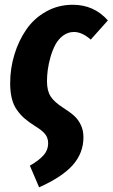

<svg xmlns="http://www.w3.org/2000/svg" viewBox="-20 -568 475 810"><path d="M145 222.2 106 130.9Q143.1 109.9 163.1 87.6Q183.1 65.4 183.1 36.1Q183.1 13.7 170.4 -2.2Q157.7 -18.1 127.9 -36.1Q101.6 -52.7 84 -67.9Q66.4 -83 51.5 -104Q36.6 -125 29.8 -152.8Q22.9 -180.7 22.9 -216.8Q22.9 -279.3 40.8 -337.9Q58.6 -396.5 91.1 -443.6Q123.5 -490.7 174.6 -519.3Q225.6 -547.9 287.1 -547.9Q376.5 -547.9 435.1 -481.9L362.8 -400.9Q326.2 -433.1 292 -433.1Q267.1 -433.1 246.8 -418.2Q226.6 -403.3 214.1 -380.4Q201.7 -357.4 193.4 -328.6Q185.1 -299.8 181.6 -273.9Q178.2 -248 178.2 -225.1Q178.2 -185.1 193.8 -160.9Q209.5 -136.7 249 -111.8Q277.8 -93.3 294.2 -78.1Q310.5 -63 321.3 -40.3Q332 -17.6 332 11.2Q332 77.1 287.4 127.9Q242.7 178.7 145 222.2Z"/></svg>

Font: Fira Sans Compressed
Style: Bold Italic
Weight: 700
Width: 3
Italic angle: -8°
Designer: Carrois Corporate & Edenspiekermann AG
Foundry: Carrois Corporate GbR & Edenspiekermann AG
Version: Version 4.203;PS 004.203;hotconv 1.0.88;makeotf.lib2.5.64775